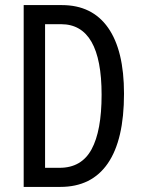

<svg xmlns="http://www.w3.org/2000/svg" viewBox="-20 -734 556 754"><path d="M467 -366Q467 -185 403.5 -92.5Q340 0 217 0H73V-714H223Q342 -714 404.5 -625Q467 -536 467 -366ZM379 -362Q379 -639 220 -639H157V-75H214Q300 -75 339.5 -147.5Q379 -220 379 -362Z"/></svg>

Font: Noto Sans Hebrew ExtraCondensed
Style: Regular
Weight: 400
Width: 2
Designer: Monotype Design Team
Foundry: Monotype Imaging Inc.
Version: Version 2.004; ttfautohint (v1.8.4.7-5d5b)